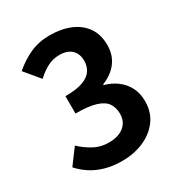

<svg xmlns="http://www.w3.org/2000/svg" viewBox="-180 -877 950 1015"><g transform="rotate(-30 295.0 -370.0)"><path d="M273.3 13.8Q214.9 13.8 168.9 0.3Q122.8 -13.1 87.3 -36.5Q51.9 -59.9 26 -89.1L95 -182.2Q128.6 -150.5 169.1 -128.2Q209.6 -105.8 259.7 -105.8Q298 -105.8 326.3 -117.8Q354.7 -129.9 370.5 -153Q386.2 -176.2 386.2 -209.3Q386.2 -245.7 368.8 -272.3Q351.4 -298.9 307.2 -313.1Q263 -327.3 182.6 -327.3V-433.3Q251 -433.3 289.8 -447.6Q328.7 -461.9 345.5 -487.6Q362.3 -513.2 362.3 -545.9Q362.3 -589.2 336.4 -613.7Q310.4 -638.1 263.5 -638.1Q223.8 -638.1 190.2 -620.7Q156.6 -603.3 123.7 -572.8L48.4 -663.6Q96.7 -705.4 150.7 -729.6Q204.8 -753.8 269.7 -753.8Q341.2 -753.8 395.4 -731Q449.6 -708.1 479.7 -664.3Q509.8 -620.4 509.8 -556.5Q509.8 -497.3 477.7 -454.2Q445.6 -411 386.8 -388.1V-383.3Q428.5 -372 462 -347.4Q495.4 -322.8 514.8 -286Q534.2 -249.2 534.2 -200.4Q534.2 -132.9 498.4 -85Q462.6 -37 403.4 -11.6Q344.2 13.8 273.3 13.8Z"/></g></svg>

Font: Noto Sans KR Thin
Style: Regular
Weight: 100
Designer: Ryoko NISHIZUKA 西塚涼子 (kana, bopomofo & ideographs); Paul D. Hunt (Latin, Greek & Cyrillic); Sandoll Communications 산돌커뮤니
Foundry: Adobe
Version: Version 2.004-H2;hotconv 1.0.118;makeotfexe 2.5.65603